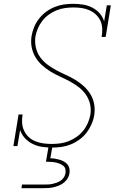

<svg xmlns="http://www.w3.org/2000/svg" viewBox="-20 -763 640 1003"><path d="M252 8Q225 8 199 4Q173 0 150 -11.5Q127 -23 110 -41.5Q93 -60 85 -84L71 0H50L77 -165H98Q94 -143 95.5 -121Q97 -99 106 -80Q115 -61 130 -47Q145 -33 165 -25Q185 -17 206.5 -14Q228 -11 250 -11Q272 -11 294.5 -14Q317 -17 338.5 -25.5Q360 -34 379.5 -47.5Q399 -61 414 -79.5Q429 -98 438.5 -119.5Q448 -141 452 -163Q457 -193 450 -221Q443 -249 427 -271Q411 -293 389 -309.5Q367 -326 342.5 -339Q318 -352 292.5 -363.5Q267 -375 243.5 -389.5Q220 -404 199.5 -422.5Q179 -441 165 -464.5Q151 -488 145.5 -516.5Q140 -545 145 -575Q149 -599 158.5 -622Q168 -645 184 -665.5Q200 -686 221 -701.5Q242 -717 265.5 -726.5Q289 -736 313 -739.5Q337 -743 361 -743Q388 -743 413.5 -739Q439 -735 461.5 -723.5Q484 -712 500.5 -693.5Q517 -675 524 -651L538 -735H559L532 -570H511Q515 -592 514 -614Q513 -636 504.5 -654.5Q496 -673 481 -687Q466 -701 447 -709.5Q428 -718 407 -721Q386 -724 364 -724Q342 -724 320 -721Q298 -718 276.5 -709.5Q255 -701 235.5 -687Q216 -673 201.5 -654.5Q187 -636 178 -615Q169 -594 165 -572Q161 -543 167.5 -514.5Q174 -486 190 -464Q206 -442 228 -425.5Q250 -409 274.5 -396Q299 -383 324.5 -371.5Q350 -360 374 -345.5Q398 -331 418 -312.5Q438 -294 452.5 -270.5Q467 -247 472 -218.5Q477 -190 472 -160Q468 -136 457.5 -112.5Q447 -89 431.5 -69Q416 -49 394.5 -33.5Q373 -18 349.5 -8.5Q326 1 301 4.5Q276 8 252 8ZM207 220H92L95 201H210Q221 201 232.5 200.5Q244 200 255 197.5Q266 195 277 191Q288 187 298 180Q308 173 314 163Q320 153 322 142Q324 131 321.5 120.5Q319 110 311 103.5Q303 97 293.5 93Q284 89 273.5 86.5Q263 84 252 83Q241 82 230 82H220L236 -11H256L243 64Q256 64 268 66Q280 68 292 71.5Q304 75 314.5 81Q325 87 332.5 96Q340 105 342.5 117Q345 129 343 142Q341 156 333.5 168.5Q326 181 314.5 190.5Q303 200 289.5 205.5Q276 211 262.5 214.5Q249 218 235 219Q221 220 207 220Z"/></svg>

Font: Iosevka HT Thin Extended
Style: Italic
Weight: 100
Width: 7
Italic angle: -9°
Monospace: yes
Designer: Belleve Invis
Foundry: Belleve Invis
Version: Version 32.3.0; ttfautohint (v1.8.4)